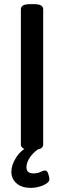

<svg xmlns="http://www.w3.org/2000/svg" viewBox="-20 -722 309 929"><path d="M127 2Q102 2 91.5 -4.5Q81 -11 81 -23V-677Q81 -689 91.5 -695.5Q102 -702 127 -702H143Q168 -702 178.5 -695.5Q189 -689 189 -677V-23Q189 -11 178.5 -4.5Q168 2 143 2ZM129 187Q85 187 60 165Q35 143 35 109Q35 76 58.5 39.5Q82 3 125 -17L180 -10Q147 9 127.5 35.5Q108 62 108 88Q108 117 142 117Q161 117 175.5 110Q190 103 199 103Q208 103 213.5 119Q219 135 219 146Q219 156 205.5 165.5Q192 175 171 181Q150 187 129 187Z"/></svg>

Font: Asap Semi Condensed Medium
Style: Regular
Weight: 500
Width: 4
Designer: Pablo Cosgaya
Foundry: Omnibus-Type
Version: Version 3.001; ttfautohint (v1.8.4.7-5d5b)